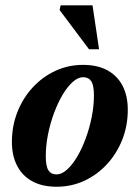

<svg xmlns="http://www.w3.org/2000/svg" viewBox="-20 -690 526 723"><path d="M292.7 -445.7Q347.6 -445.7 385.1 -424.9Q422.6 -404.1 441.9 -366.2Q461.2 -328.4 461.2 -277Q461.2 -216.6 440.4 -164Q419.5 -111.4 382.7 -71.5Q345.8 -31.7 297.4 -9.2Q249 13.2 193.4 13.2Q138.6 13.2 101.1 -7.6Q63.5 -28.4 44.2 -66.3Q24.8 -104.3 24.8 -155.4Q24.8 -215.9 45.7 -268.5Q66.5 -321.1 103.3 -360.9Q140.2 -400.8 188.6 -423.2Q237 -445.7 292.7 -445.7ZM192.8 -33.2Q212.1 -33.2 232.1 -51Q252.1 -68.8 270.3 -99.4Q288.4 -129.9 302.7 -168.6Q317 -207.2 325.3 -249Q333.7 -290.8 333.7 -330.7Q333.7 -368.8 323.6 -384.1Q313.6 -399.3 293.3 -399.3Q273.9 -399.3 253.9 -381.4Q233.9 -363.6 215.7 -333.1Q197.6 -302.5 183.3 -263.9Q169 -225.3 160.7 -183.5Q152.4 -141.7 152.4 -101.7Q152.4 -63.8 162.4 -48.5Q172.4 -33.2 192.8 -33.2ZM353 -504.5H315.2L204.3 -652.4L208.5 -670H328.4Z"/></svg>

Font: Newsreader Text
Style: Italic
Weight: 400
Italic angle: -17°
Designer: Hugues Gentile
Foundry: Production Type
Version: Version 1.001